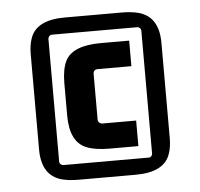

<svg xmlns="http://www.w3.org/2000/svg" viewBox="-42 -672 587 563"><g transform="rotate(-5 252.0 -390.0)"><path d="M378.9 -582Q387.7 -580.1 388.7 -571.3V-208Q386.7 -199.2 378.9 -198.2H126Q116.2 -200.2 115.2 -208V-571.3Q117.2 -581.1 126 -582ZM59.6 -250Q59.6 -173.8 117.2 -157.2Q138.7 -151.4 168 -151.4H335.9Q419.9 -151.4 437.5 -204.1Q444.3 -223.6 444.3 -250V-530.3Q444.3 -606.4 386.7 -623Q365.2 -628.9 335.9 -628.9H168Q84 -628.9 66.4 -576.2Q59.6 -556.6 59.6 -530.3ZM350.6 -234.4V-309.6H250Q239.3 -311.5 238.3 -321.3V-459Q240.2 -468.8 250 -469.7H350.6V-544.9H266.6Q183.6 -544.9 162.1 -502Q150.4 -477.5 150.4 -437.5V-341.8Q150.4 -264.6 197.3 -245.1Q222.7 -234.4 266.6 -234.4Z"/></g></svg>

Font: Gemunu Libre
Style: Bold
Weight: 700
Designer: Pushpananda Ekanayake, Sol Matas, Kosala Senevirathne
Foundry: Mooniak
Version: Version 1.001